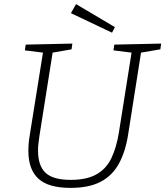

<svg xmlns="http://www.w3.org/2000/svg" viewBox="-20 -907 804 934"><path d="M536 -690 764 -695 760 -667 666 -651 604 -257Q591 -171 559 -112Q527 -53 470 -23Q413 7 323 7Q215 7 166.5 -38Q118 -83 118 -173Q118 -210 125 -251L189 -651L101 -662L105 -690L332 -695L328 -667L236 -651L172 -247Q169 -227 167 -208.5Q165 -190 165 -174Q165 -101 201.5 -66.5Q238 -32 324 -32Q402 -32 449.5 -59Q497 -86 521.5 -137Q546 -188 558 -260L620 -651L532 -662ZM525 -748 325 -843 350 -887 539 -775Z"/></svg>

Font: Bitter Light
Style: Italic
Weight: 300
Italic angle: -9°
Designer: Sol Matas, and Bitter project Authors
Foundry: Sol Matas
Version: Version 2.001